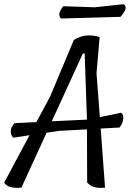

<svg xmlns="http://www.w3.org/2000/svg" viewBox="-31 -902 624 923"><path d="M449 -339 551 -360Q563 -352 561.5 -331.5Q560 -311 544 -289L453 -284L474 0Q413 7 388 -25L387 -280L253 -273L193 -264L72 0Q7 6 -11 -24L111 -252L32 -240Q6 -274 39 -310L144 -315L210 -438L324 -710Q379 -745 448 -724L433 -550ZM218 -319 387 -327 376 -646 367 -644ZM548 -821 262 -813Q242 -833 273 -872L425 -867L563 -882Q589 -867 548 -821Z"/></svg>

Font: Tillana
Style: Regular
Weight: 400
Designer: Lipi Raval (Devanagari, Latin), Jonny Pinhorn (Latin)
Foundry: Indian Type Foundry
Version: Version 2.002;PS 1.0;hotconv 1.0.79;makeotf.lib2.5.61930; tt